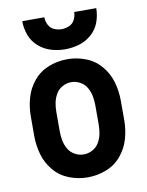

<svg xmlns="http://www.w3.org/2000/svg" viewBox="-85 -805 669 874"><g transform="rotate(-10 250.0 -368.0)"><path d="M250 -584Q217 -584 185 -593.5Q153 -603 127.5 -625.5Q102 -648 90.5 -679.5Q79 -711 79 -744H181Q181 -726 189.5 -709Q198 -692 215 -684.5Q232 -677 250 -677Q268 -677 285 -684.5Q302 -692 310.5 -709Q319 -726 319 -744H421Q421 -711 409.5 -679.5Q398 -648 372.5 -625.5Q347 -603 315 -593.5Q283 -584 250 -584ZM250 8Q206 8 164.5 -8Q123 -24 94.5 -58Q66 -92 54 -134Q42 -176 42 -220V-310Q42 -354 54 -396Q66 -438 94.5 -472Q123 -506 164.5 -522Q206 -538 250 -538Q294 -538 335.5 -522Q377 -506 405.5 -472Q434 -438 446 -396Q458 -354 458 -310V-220Q458 -176 446 -134Q434 -92 405.5 -58Q377 -24 335.5 -8Q294 8 250 8ZM250 -98Q271 -98 290.5 -108.5Q310 -119 321 -138Q332 -157 336 -178Q340 -199 340 -220V-310Q340 -331 336 -352Q332 -373 321 -392Q310 -411 290.5 -421.5Q271 -432 250 -432Q229 -432 209.5 -421.5Q190 -411 179 -392Q168 -373 164 -352Q160 -331 160 -310V-220Q160 -199 164 -178Q168 -157 179 -138Q190 -119 209.5 -108.5Q229 -98 250 -98Z"/></g></svg>

Font: Iosevka SS01
Style: Bold
Weight: 700
Monospace: yes
Designer: Belleve Invis
Foundry: Belleve Invis
Version: 2.3.3; ttfautohint (v1.8.3)